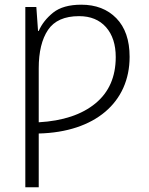

<svg xmlns="http://www.w3.org/2000/svg" viewBox="-20 -562 634 818"><path d="M326.2 -542C274.9 -542 234.9 -530.8 206.5 -508.3C178.2 -485.4 157.7 -459.5 145 -430.2H142.1L134.8 -532.2H87.9V235.8H145V6.8C384.3 1 532.2 -125.5 532.2 -319.8C532.2 -391.1 513.2 -445.8 475.6 -484.4C438 -522.9 388.2 -542 326.2 -542ZM316.9 -493.2C365.7 -493.2 403.8 -477.5 431.6 -446.3C459.5 -414.6 473.1 -372.1 473.1 -318.8C473.1 -234.9 444.3 -168.9 386.7 -121.6C328.6 -73.7 248 -46.9 145 -41V-271C145 -340.8 158.2 -395.5 184.6 -434.6C210.9 -473.6 254.9 -493.2 316.9 -493.2Z"/></svg>

Font: Noto Reveo Sans
Style: Regular
Weight: 300
Designer: Monotype Design Team
Foundry: Monotype Imaging Inc.
Version: Version 2.007